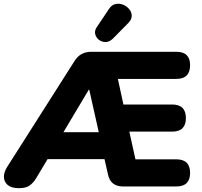

<svg xmlns="http://www.w3.org/2000/svg" viewBox="-32 -976 1058 1005"><path d="M558 -773Q540 -756 520.5 -756Q501 -756 486 -767.5Q471 -779 466.5 -797Q462 -815 474 -833L539 -930Q553 -951 573 -955Q593 -959 612 -951.5Q631 -944 644 -928.5Q657 -913 657.5 -894Q658 -875 641 -857ZM68 9Q28 9 8.5 -7.5Q-11 -24 -11.5 -49.5Q-12 -75 6 -103L359 -658Q389 -705 446 -705H891Q963 -705 963 -635Q963 -563 891 -563H585L614 -429H869Q941 -429 941 -358Q941 -287 869 -287H645L677 -142H891Q963 -142 963 -71Q963 0 891 0H612Q546 0 533 -64L515 -143H217L159 -46Q143 -19 123 -5Q103 9 68 9ZM433 -507 300 -284H485L435 -507Z"/></svg>

Font: Chiron GoRound TC H
Style: Regular
Weight: 900
Designer: Ryoko NISHIZUKA 西塚涼子 (kana, bopomofo & ideographs); Paul D. Hunt (Latin, Greek & Cyrillic); Sandoll Communications 산돌커뮤니
Foundry: Adobe
Version: Version 1.000;hotconv 1.1.1;makeotfexe 2.6.0